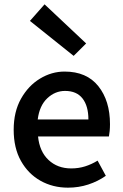

<svg xmlns="http://www.w3.org/2000/svg" viewBox="-20 -845 561 877"><path d="M290.5 12.2Q221.2 12.2 165 -19.3Q108.9 -50.8 75.7 -109.9Q42.5 -168.9 42.5 -252.4Q42.5 -334.5 75.9 -394Q109.4 -453.6 162.6 -485.8Q215.8 -518.1 274.9 -518.1Q376 -518.1 429.2 -451.4Q482.4 -384.8 482.4 -277.8Q482.4 -261.7 481 -246.6Q479.5 -231.4 477.5 -221.7H153.8Q160.6 -152.8 201.7 -114.3Q242.7 -75.7 305.2 -75.7Q338.9 -75.7 368.4 -85Q397.9 -94.2 425.8 -111.3L463.4 -42Q427.2 -16.6 383.3 -2.2Q339.4 12.2 290.5 12.2ZM152.3 -299.3H383.8Q383.8 -360.8 356.9 -395.3Q330.1 -429.7 277.3 -429.7Q231.4 -429.7 195.8 -396Q160.2 -362.3 152.3 -299.3ZM316.4 -589.8 116.7 -749.5 183.6 -825.2 373.5 -646.5Z"/></svg>

Font: Akatab
Style: Bold
Weight: 700
Designer: SIL Global
Foundry: SIL Global
Version: Version 4.100